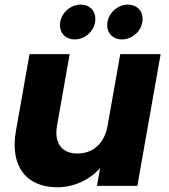

<svg xmlns="http://www.w3.org/2000/svg" viewBox="-20 -787 714 813"><path d="M660.2 -557.9H489.2L390.6 0H561.6ZM275 -557.9H105L47.4 -232.3C21 -82.5 92.3 5.9 221.8 5.9C316.2 5.9 396.1 -47.8 432.2 -116.3L435.7 -255.1C422.4 -178.9 373.2 -137 307.7 -137C243.2 -137 208.2 -178.9 221.5 -255.1ZM295.9 -620C342 -620 383.8 -658.9 383.8 -706.8C383.8 -742.2 359.2 -767.5 321.7 -767.5C275.8 -767.5 233.8 -728.1 233.8 -679.6C233.8 -645.2 259.6 -620 295.9 -620ZM495.9 -620C542 -620 583.9 -658.9 583.9 -706.8C583.9 -742.2 559.2 -767.5 521.7 -767.5C475.8 -767.5 433.8 -728.1 433.8 -679.6C433.8 -645.2 459.6 -620 495.9 -620Z"/></svg>

Font: Poppins Devanagari Thin
Style: Italic
Weight: 100
Italic angle: -10°
Designer: Ninad Kale (Devanagari), Jonny Pinhorn (Latin)
Foundry: Indian Type Foundry
Version: 4.005